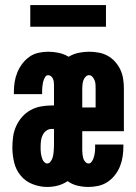

<svg xmlns="http://www.w3.org/2000/svg" viewBox="-20 -733 540 761"><path d="M167 8Q138 8 109.5 -3Q81 -14 62 -37Q43 -60 36 -89.5Q29 -119 29 -148Q29 -170 32 -191.5Q35 -213 44 -233Q53 -253 67.5 -269.5Q82 -286 101 -296.5Q120 -307 141.5 -311Q163 -315 185 -315H194V-397Q194 -404 193 -410Q192 -416 189.5 -421.5Q187 -427 182 -431Q177 -435 171 -435Q164 -435 160 -429Q156 -423 153.5 -416.5Q151 -410 150 -403.5Q149 -397 148 -390.5Q147 -384 147 -377Q147 -370 147 -364V-360H35V-368Q35 -388 38 -407.5Q41 -427 48.5 -445.5Q56 -464 68 -480Q80 -496 96 -507.5Q112 -519 131.5 -523.5Q151 -528 171 -528Q192 -528 213 -523.5Q234 -519 252 -508Q270 -519 291 -523.5Q312 -528 333 -528Q352 -528 371 -524.5Q390 -521 406.5 -512Q423 -503 436 -488.5Q449 -474 457 -457Q465 -440 468 -421Q471 -402 471 -383V-213H306V-137Q306 -129 307 -121Q308 -113 310 -105.5Q312 -98 318 -91.5Q324 -85 331 -85Q338 -85 342.5 -91Q347 -97 349.5 -103Q352 -109 353.5 -115.5Q355 -122 356 -129Q357 -136 357 -142.5Q357 -149 357 -156V-160H469V-151Q469 -132 466 -112Q463 -92 455.5 -73.5Q448 -55 435.5 -39Q423 -23 406.5 -12Q390 -1 370.5 3.5Q351 8 331 8Q309 8 287.5 3Q266 -2 248 -15Q230 -3 209.5 2.5Q189 8 167 8ZM306 -307H359V-383Q359 -391 358.5 -399Q358 -407 355 -414.5Q352 -422 346.5 -428.5Q341 -435 333 -435Q325 -435 319 -428.5Q313 -422 310.5 -414.5Q308 -407 307 -399Q306 -391 306 -383ZM167 -85Q174 -85 179 -91Q184 -97 186.5 -103Q189 -109 190.5 -116Q192 -123 192.5 -130Q193 -137 193.5 -144Q194 -151 194 -158V-222H185Q173 -222 163.5 -215Q154 -208 149 -197.5Q144 -187 142.5 -175.5Q141 -164 141 -153Q141 -146 141 -139.5Q141 -133 142 -126.5Q143 -120 144.5 -113.5Q146 -107 148.5 -101Q151 -95 156 -90Q161 -85 167 -85ZM100 -627V-713H400V-627Z"/></svg>

Font: Iosevka Heavy
Style: Regular
Weight: 900
Monospace: yes
Designer: Belleve Invis
Foundry: Belleve Invis
Version: Version 32.5.0; ttfautohint (v1.8.4)